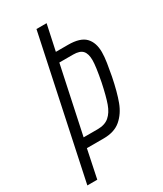

<svg xmlns="http://www.w3.org/2000/svg" viewBox="-176 -755 695 821"><g transform="rotate(-30 171.0 -344.0)"><path d="M149 -688H199L172 -562H232Q292 -562 317 -536Q342 -510 342 -463Q342 -441 337.5 -411.5Q333 -382 327 -351Q313 -281 296.5 -237Q280 -193 248.5 -166Q217 -139 164 -139H81L52 0H3ZM276 -351Q290 -423 290 -453Q290 -485 276.5 -500Q263 -515 230 -515H162L92 -186H161Q197 -186 218 -204Q239 -222 251 -255.5Q263 -289 276 -351Z"/></g></svg>

Font: Saira Ultra Condensed Light
Style: Italic
Weight: 300
Width: 1
Italic angle: -12°
Designer: Hector Gatti with collaboration of the Omnibus-Type team
Foundry: Omnibus-Type
Version: Version 1.001; ttfautohint (v1.8)